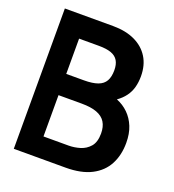

<svg xmlns="http://www.w3.org/2000/svg" viewBox="-129 -800 815 900"><g transform="rotate(20 279.0 -350.0)"><path d="M281 -700H41V0H299Q377 0 427.5 -26Q478 -52 502.5 -98.5Q527 -145 527 -206Q527 -252 513 -286.5Q499 -321 474 -345.5Q449 -370 416 -383Q440 -400 455.5 -421Q471 -442 478 -467.5Q485 -493 485 -523Q485 -578 460.5 -617.5Q436 -657 390.5 -678.5Q345 -700 281 -700ZM240 -414H152V-590H251Q289 -590 312.5 -581.5Q336 -573 347 -554.5Q358 -536 358 -507Q358 -474 346.5 -453.5Q335 -433 309 -423.5Q283 -414 240 -414ZM277 -102H152V-308H268Q314 -308 343.5 -297Q373 -286 387 -263.5Q401 -241 401 -207Q401 -164 381.5 -141.5Q362 -119 333.5 -110.5Q305 -102 277 -102Z"/></g></svg>

Font: Advent Pro Expanded
Style: Bold
Weight: 700
Width: 7
Designer: VivaRado, Andreas Kalpakidis
Foundry: VivaRado, Andreas Kalpakidis
Version: Version 3.000